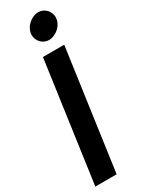

<svg xmlns="http://www.w3.org/2000/svg" viewBox="-248 -929 725 960"><g transform="rotate(-30 115.0 -449.0)"><path d="M239 -833C239 -868 211 -898 175 -898C134 -897 91 -861 90 -815C90 -780 118 -750 154 -750C195 -751 238 -787 239 -833ZM84 -692 -13 0H110L207 -692Z"/></g></svg>

Font: Cantarell
Style: BoldOblique
Weight: 700
Italic angle: -8°
Designer: Dave Crossland
Version: Version 0.024